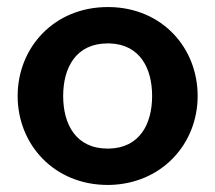

<svg xmlns="http://www.w3.org/2000/svg" viewBox="-20 -514 610 544"><path d="M285 10H290C438 7 540 -106 540 -242C540 -379 439 -492 290 -494H285C134 -494 30 -380 30 -242C30 -104 134 10 285 10ZM285 -93C195 -93 159 -162 159 -242C159 -322 195 -391 285 -391H291C377 -388 411 -320 411 -242C411 -163 376 -95 289 -93Z"/></svg>

Font: FREAK Grotesk Next
Style: Bold
Weight: 700
Width: 3
Designer: La Scuola Open Source
Foundry: La Scuola Open Source
Version: Version 1.000;PS 1.0;hotconv 1.0.72;makeotf.lib2.5.5900